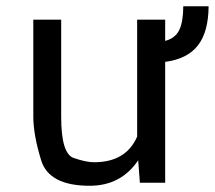

<svg xmlns="http://www.w3.org/2000/svg" viewBox="-20 -592 696 622"><path d="M284.7 -66.4Q388.2 -66.4 424.3 -149.4V-528.3H515.1V-459.5Q548.3 -468.3 561 -495.4Q573.7 -522.5 573.7 -571.8H655.8Q655.3 -488.8 621.1 -444.8Q586.9 -400.9 515.1 -391.6V0H433.1L427.7 -72.8Q372.1 9.8 270.5 9.8Q138.7 9.8 113.3 -72.8Q87.9 -155.3 87.9 -214.4V-528.3H178.2V-213.4Q178.2 -94.2 218.5 -80.3Q258.8 -66.4 284.7 -66.4Z"/></svg>

Font: RobotoMono-Regular
Style: Regular
Weight: 400
Designer: Google
Version: Version 2.000985; 2015; ttfautohint (v1.3)